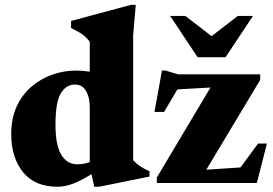

<svg xmlns="http://www.w3.org/2000/svg" viewBox="-20 -734 1094 770"><path d="M579.5 -26 377.5 15H358L347 -35.5Q301.5 -7.5 269.8 3.8Q238 15 211 15Q119.5 15 72.2 -43.8Q25 -102.5 25 -196Q25 -260 47.2 -307.8Q69.5 -355.5 107 -387.2Q144.5 -419 190.5 -435Q236.5 -451 284.5 -451Q313.5 -451 340 -446.5V-566.5Q327 -584 310.8 -595.8Q294.5 -607.5 265 -621.5V-650L505 -714.5H524.5L514 -593V-91.5Q539 -64 579.5 -47.5ZM340 -304.5Q340 -343.5 325 -369.2Q310 -395 280.5 -395Q245 -395 223.8 -359.5Q202.5 -324 202.5 -234Q202.5 -151 226 -113Q249.5 -75 290 -75Q301 -75 314 -77Q327 -79 340 -84ZM609 0V-22L824 -383L691.5 -375.5L638 -285H599.5L629.5 -451H644L693.5 -436H1023.5V-413.5L807.5 -53.5L944.5 -62.5L1015 -158.5H1050.5L1010 0ZM994.5 -670 884.5 -504.5H772.5L662.5 -670H723.5L828.5 -589L933.5 -670Z"/></svg>

Font: Newsreader 16pt ExtraBold
Style: Regular
Weight: 800
Designer: Hugues Gentile
Foundry: Production Type
Version: Version 1.003; ttfautohint (v1.8.3)